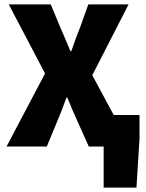

<svg xmlns="http://www.w3.org/2000/svg" viewBox="-20 -670 666 878"><path d="M10 0H194L242 -116C256 -150 270 -184 284 -224H288C304 -184 318 -150 334 -116L386 0H454V188H604L618 -36V-144H500L402 -326L568 -650H384L346 -544C334 -514 320 -478 306 -436H302C284 -478 270 -514 256 -544L212 -650H20L186 -334Z"/></svg>

Font: Source Sans Pro Black
Style: Regular
Weight: 900
Designer: Paul D. Hunt
Foundry: Adobe Systems Incorporated
Version: Version 3.006;hotconv 1.0.111;makeotfexe 2.5.65597